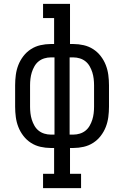

<svg xmlns="http://www.w3.org/2000/svg" viewBox="-20 -755 640 990"><path d="M398 215H202V141H259V8H241Q215 8 188.5 2Q162 -4 139.5 -18.5Q117 -33 100.5 -54.5Q84 -76 74.5 -100.5Q65 -125 61.5 -151.5Q58 -178 58 -205V-315Q58 -342 61.5 -368.5Q65 -395 74.5 -419.5Q84 -444 100.5 -465.5Q117 -487 139.5 -501.5Q162 -516 188.5 -522Q215 -528 241 -528H259V-662H202V-735H341V-528H359Q385 -528 411.5 -522Q438 -516 460.5 -501.5Q483 -487 499.5 -465.5Q516 -444 525.5 -419.5Q535 -395 538.5 -368.5Q542 -342 542 -315V-205Q542 -178 538.5 -151.5Q535 -125 525.5 -100.5Q516 -76 499.5 -54.5Q483 -33 460.5 -18.5Q438 -4 411.5 2Q385 8 359 8H341V141H398ZM261 -61V-459H241Q225 -459 208.5 -454Q192 -449 179 -438.5Q166 -428 157.5 -413Q149 -398 144 -382Q139 -366 137 -349Q135 -332 135 -315V-205Q135 -188 137 -171Q139 -154 144 -138Q149 -122 157.5 -107Q166 -92 179 -81.5Q192 -71 208.5 -66Q225 -61 241 -61ZM339 -61H359Q375 -61 391.5 -66Q408 -71 421 -81.5Q434 -92 442.5 -107Q451 -122 456 -138Q461 -154 463 -171Q465 -188 465 -205V-315Q465 -332 463 -349Q461 -366 456 -382Q451 -398 442.5 -413Q434 -428 421 -438.5Q408 -449 391.5 -454Q375 -459 359 -459H339Z"/></svg>

Font: Iosevka HT Extended
Style: Regular
Weight: 400
Width: 7
Monospace: yes
Designer: Belleve Invis
Foundry: Belleve Invis
Version: Version 32.3.0; ttfautohint (v1.8.4)